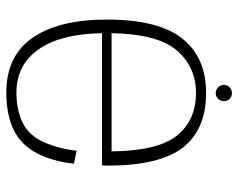

<svg xmlns="http://www.w3.org/2000/svg" viewBox="-90 -626 720 579"><g transform="rotate(90 269.5 -336.0)"><path d="M259.5 4.5Q323 4.5 369.5 -17Q415.5 -38.5 441.5 -87.5Q466.5 -136 473 -199.5L434 -207.5Q428 -153.5 408 -108Q387.5 -63 348 -44Q308.5 -26 259.5 -26Q173.5 -26 127 -95Q82 -159.5 79.5 -284H478Q479 -292.5 479 -300.5Q479 -456.5 425 -527.5Q370 -598 260 -598Q153 -598 96 -526.5Q38.5 -455 38.5 -298.5Q38.5 -154 93.5 -74.5Q148 4.5 259.5 4.5ZM79.5 -313Q82 -448.5 129 -506.5Q179 -567.5 260 -567.5Q343.5 -567.5 390 -508Q434.5 -450.5 436 -313ZM260.5 -627Q270.5 -627 277.5 -634.5Q284.5 -642 284.5 -652Q284.5 -662 277.5 -669Q270.5 -676 260.5 -676Q250 -676 242.8 -669Q235.5 -662 235.5 -652Q235.5 -641.5 243 -634.2Q250.5 -627 260.5 -627Z"/></g></svg>

Font: Anybody Thin ExtraLight
Style: Regular
Weight: 250
Version: Version 1.113;gftools[0.9.25]